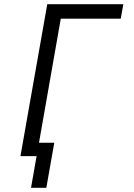

<svg xmlns="http://www.w3.org/2000/svg" viewBox="-20 -745 640 916"><path d="M154.5 0H77.5L205.5 -725H568.5L556 -656H270L166 -64H239L201 151H128Z"/></svg>

Font: JuliaMono MediumItalic
Style: Regular
Weight: 500
Italic angle: -9°
Monospace: yes
Designer: cormullion
Foundry: corm
Version: Version 0.049; ttfautohint (v1.8.4)